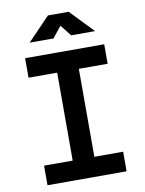

<svg xmlns="http://www.w3.org/2000/svg" viewBox="-97 -965 779 1032"><g transform="rotate(-10 293.0 -449.0)"><path d="M77.1 0V-106.9H233.4V-586.9H77.1V-693.4H508.8V-586.9H351.6V-106.9H508.8V0ZM115.7 -771.5 237.8 -898.4H351.1L472.7 -771.5H342.3L294.4 -832.5L246.1 -771.5Z"/></g></svg>

Font: Cascadia Mono NF SemiBold
Style: Regular
Weight: 600
Monospace: yes
Designer: Aaron Bell
Foundry: Saja Typeworks
Version: Version 2404.023; ttfautohint (v1.8.4)